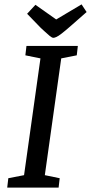

<svg xmlns="http://www.w3.org/2000/svg" viewBox="-20 -858 416 878"><path d="M13 0 18 -43 90 -57 165 -591 96 -605 101 -648H336L331 -605L260 -591L185 -57L253 -43L248 0ZM224 -685Q218 -685 207 -694Q196 -703 185 -713.5Q174 -724 167 -730L104 -795L142 -836L237 -769L353 -838L376 -803L302 -738Q278 -717 262.5 -705Q247 -693 238 -689Q229 -685 224 -685Z"/></svg>

Font: Faustina Light Medium
Style: Italic
Weight: 500
Italic angle: -8°
Version: Version 1.200